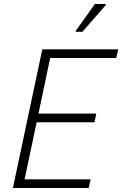

<svg xmlns="http://www.w3.org/2000/svg" viewBox="-20 -933 607 953"><path d="M44 0 190 -688H567L557 -645H229L171 -369H458L449 -326H162L102 -43H430L420 0ZM356 -775V-780L451 -913H505V-908L389 -775Z"/></svg>

Font: Saira Semi Condensed ExtraLight
Style: Italic
Weight: 200
Width: 4
Italic angle: -12°
Designer: Hector Gatti with collaboration of the Omnibus-Type team
Foundry: Omnibus-Type
Version: Version 1.001; ttfautohint (v1.8)